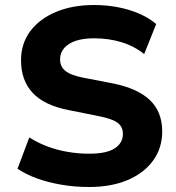

<svg xmlns="http://www.w3.org/2000/svg" viewBox="-20 -736 705 767"><path d="M336 11Q279 11 226 2Q173 -7 128.5 -23Q84 -39 50 -62L97 -187Q130 -166 168 -151.5Q206 -137 249 -129.5Q292 -122 336 -122Q406 -122 438.5 -143.5Q471 -165 471 -201Q471 -221 461 -234.5Q451 -248 428.5 -257Q406 -266 370 -273L255 -296Q157 -315 110.5 -365Q64 -415 64 -495Q64 -562 101 -611.5Q138 -661 204 -688.5Q270 -716 356 -716Q406 -716 452 -707Q498 -698 537 -681Q576 -664 604 -640L556 -520Q516 -552 465 -567.5Q414 -583 355 -583Q313 -583 283 -573Q253 -563 236.5 -544Q220 -525 220 -499Q220 -470 241.5 -452.5Q263 -435 316 -425L430 -403Q530 -383 579 -336Q628 -289 628 -211Q628 -145 592 -95Q556 -45 490.5 -17Q425 11 336 11Z"/></svg>

Font: Nunito Sans 10pt ExtraBold
Style: Regular
Weight: 800
Designer: Vernon Adams
Foundry: Vernon Adams
Version: Version 3.101;gftools[0.9.27]